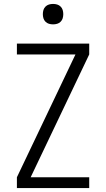

<svg xmlns="http://www.w3.org/2000/svg" viewBox="-20 -957 540 977"><path d="M66 0V-55L364 -680H66V-735H434V-680L136 -55H434V0ZM250 -833Q239 -833 229 -836Q219 -839 211.5 -846.5Q204 -854 201 -864Q198 -874 198 -885Q198 -896 201 -906Q204 -916 211.5 -923.5Q219 -931 229 -934Q239 -937 250 -937Q261 -937 271 -934Q281 -931 288.5 -923.5Q296 -916 299 -906Q302 -896 302 -885Q302 -874 299 -864Q296 -854 288.5 -846.5Q281 -839 271 -836Q261 -833 250 -833Z"/></svg>

Font: Iosevka SS18 Light
Style: Regular
Weight: 300
Monospace: yes
Designer: Belleve Invis
Foundry: Belleve Invis
Version: Version 25.1.1; ttfautohint (v1.8.4)